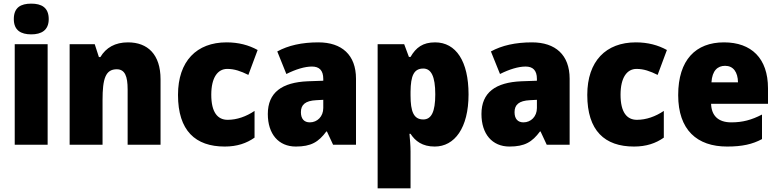

<svg xmlns="http://www.w3.org/2000/svg" viewBox="-20 -796 4280 1056"><path d="M152 -776C94 -776 56 -755 56 -691C56 -629 95 -607 152 -607C207 -607 248 -629 248 -691C248 -755 208 -776 152 -776ZM242 -553H61V0H242Z M684 -563C613 -563 563 -534 532 -482H524L501 -553H363V0H544V-246C544 -362 560 -415 622 -415C667 -415 682 -377 682 -304V0H863V-360C863 -497 792 -563 684 -563Z M1216 10C1284 10 1336 -8 1380 -39V-186C1334 -155 1283 -137 1232 -137C1177 -137 1142 -178 1142 -275C1142 -369 1177 -417 1230 -417C1269 -417 1304 -405 1346 -384L1397 -521C1348 -548 1292 -563 1226 -563C1062 -563 959 -460 959 -274C959 -77 1055 10 1216 10Z M1731 -563C1640 -563 1565 -546 1505 -513L1555 -389C1607 -415 1656 -430 1696 -430C1735 -430 1758 -410 1758 -362V-352L1673 -349C1530 -343 1453 -287 1453 -169C1453 -59 1512 10 1607 10C1691 10 1732 -15 1775 -73H1778L1812 0H1938V-363C1938 -494 1860 -563 1731 -563ZM1720 -245 1758 -247V-202C1758 -155 1725 -123 1684 -123C1654 -123 1635 -141 1635 -179C1635 -220 1659 -242 1720 -245Z M2373 -563C2306 -563 2268 -535 2238 -483H2229L2203 -553H2057V240H2238V37C2238 4 2235 -26 2232 -60H2238C2264 -20 2303 10 2371 10C2480 10 2557 -92 2557 -277C2557 -459 2488 -563 2373 -563ZM2308 -419C2351 -419 2374 -377 2374 -277C2374 -180 2352 -139 2308 -139C2255 -139 2238 -183 2238 -271V-292C2239 -379 2256 -419 2308 -419Z M2906 -563C2815 -563 2740 -546 2680 -513L2730 -389C2782 -415 2831 -430 2871 -430C2910 -430 2933 -410 2933 -362V-352L2848 -349C2705 -343 2628 -287 2628 -169C2628 -59 2687 10 2782 10C2866 10 2907 -15 2950 -73H2953L2987 0H3113V-363C3113 -494 3035 -563 2906 -563ZM2895 -245 2933 -247V-202C2933 -155 2900 -123 2859 -123C2829 -123 2810 -141 2810 -179C2810 -220 2834 -242 2895 -245Z M3467 10C3535 10 3587 -8 3631 -39V-186C3585 -155 3534 -137 3483 -137C3428 -137 3393 -178 3393 -275C3393 -369 3428 -417 3481 -417C3520 -417 3555 -405 3597 -384L3648 -521C3599 -548 3543 -563 3477 -563C3313 -563 3210 -460 3210 -274C3210 -77 3306 10 3467 10Z M3962 -563C3807 -563 3710 -467 3710 -273C3710 -81 3814 10 3979 10C4063 10 4119 -3 4171 -31V-166C4113 -136 4064 -123 4002 -123C3929 -123 3893 -161 3891 -225H4204V-310C4204 -476 4112 -563 3962 -563ZM3968 -434C4013 -434 4038 -400 4039 -343H3893C3897 -408 3927 -434 3968 -434Z"/></svg>

Font: Noto Sans Kannada SemiCondensed Black
Style: Regular
Weight: 900
Width: 4
Designer: Jelle Bosma - Monotype Design Team
Foundry: Monotype Imaging Inc.
Version: Version 2.005